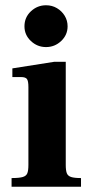

<svg xmlns="http://www.w3.org/2000/svg" viewBox="-20 -710 353 730"><path d="M24 0V-33Q53 -33 66.5 -37Q80 -41 84 -51.5Q88 -62 88 -83V-379Q88 -402 82.5 -409.5Q77 -417 60 -417H27V-450L186 -475H230V-83Q230 -62 234 -51.5Q238 -41 250.5 -37Q263 -33 288 -33V0ZM155 -531Q122 -531 97.5 -554Q73 -577 73 -610Q73 -644 97.5 -667Q122 -690 155 -690Q178 -690 196.5 -679Q215 -668 226 -650Q237 -632 237 -610Q237 -577 212.5 -554Q188 -531 155 -531Z"/></svg>

Font: Frank Ruhl Libre
Style: Bold
Weight: 700
Designer: Yanek Iontef
Foundry: Fontef
Version: Version 6.004